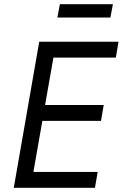

<svg xmlns="http://www.w3.org/2000/svg" viewBox="-20 -900 588 920"><path d="M46 0H435L448 -76H140L183 -321H464L477 -397H196L236 -624H535L548 -700H168ZM255 -816H509L521 -880H267Z"/></svg>

Font: Fixel Text 20240404
Style: Italic
Weight: 400
Width: 4
Italic angle: -10°
Designer: AlfaBravo + MacPaw
Foundry: Kyrylo Tkachov, Marchela Mozhyna, Serhii Makarenko, Maria Weinstein, Zakhar Kryvoshyya
Version: Version 1.211;Glyphs 3.2 (3225)